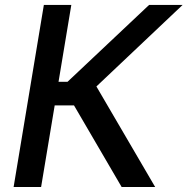

<svg xmlns="http://www.w3.org/2000/svg" viewBox="-20 -747 750 767"><path d="M465.9 0H599.8L365.1 -401.6L709.5 -727.3H575.6L249.6 -420.1H213.8L264.9 -727.3H155.2L34.4 0H144.2L198.5 -326H275.6Z"/></svg>

Font: Magic Ui Pro Medium
Style: Italic
Weight: 500
Italic angle: -9.39999°
Designer: Stefan Endress, Andreas Faust
Version: Version 1.000;FEAKit 1.0